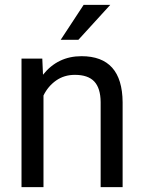

<svg xmlns="http://www.w3.org/2000/svg" viewBox="-20 -769 592 789"><path d="M153.8 -528.3 156.7 -461.9Q217.3 -538.1 314.9 -538.1Q482.4 -538.1 483.9 -349.1V0H393.6V-349.6Q393.1 -406.7 367.4 -434.1Q341.8 -461.4 287.6 -461.4Q243.7 -461.4 210.4 -438Q177.2 -414.6 158.7 -376.5V0H68.4V-528.3ZM323.7 -749H433.1L302.2 -605.5H229.5Z"/></svg>

Font: Noboto
Style: Regular
Weight: 400
Designer: Google
Version: Version 2.001101; 2014